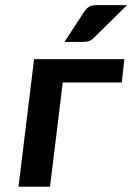

<svg xmlns="http://www.w3.org/2000/svg" viewBox="-20 -709 502 729"><path d="M452.1 -484.4 442.4 -396H218.3L169.9 0H50.3L109.4 -484.4ZM462.4 -689.5 337.4 -566.4Q327.6 -556.6 318.4 -553.2Q309.1 -549.8 295.9 -549.8H224.6L299.8 -664.6Q307.6 -676.8 317.9 -683.1Q328.1 -689.5 347.2 -689.5Z"/></svg>

Font: Carlito
Style: Bold Italic
Weight: 700
Italic angle: -7°
Designer: Lukasz Dziedzic
Foundry: tyPoland Lukasz Dziedzic
Version: Version 1.104